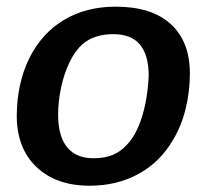

<svg xmlns="http://www.w3.org/2000/svg" viewBox="-20 -558 633 587"><path d="M560.5 -333.5Q560.5 -278.8 547.6 -225.8Q534.7 -172.9 509.3 -130.9Q470.2 -63 404.1 -26.6Q337.9 9.8 253.9 9.8Q151.4 9.8 91.3 -47.6Q31.2 -105 31.2 -204.6Q32.2 -303.7 69.3 -379.4Q106.9 -455.6 174.8 -496.6Q242.7 -537.6 333.5 -537.6Q444.3 -537.6 502.4 -484.1Q560.5 -430.7 560.5 -333.5ZM434.6 -326.7Q434.6 -453.6 326.7 -453.6Q267.6 -453.6 232.4 -422.9Q209 -402.3 192.1 -366.7Q175.3 -331.1 166.5 -289.1Q157.7 -247.1 157.7 -208Q157.7 -141.6 185.1 -107.9Q212.4 -74.2 266.1 -74.2Q300.8 -74.2 325.4 -84.7Q350.1 -95.2 368.7 -116.2Q397.5 -146.5 414.6 -202.4Q431.6 -258.3 434.6 -326.7Z"/></svg>

Font: Arimo SemiBold
Style: Italic
Weight: 600
Italic angle: -12°
Version: Version 1.33